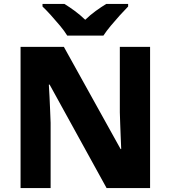

<svg xmlns="http://www.w3.org/2000/svg" viewBox="-20 -951 863 971"><path d="M739 0H519L231 -523H227Q229 -494 230.5 -460.5Q232 -427 233.5 -393.5Q235 -360 236 -330V0H84V-714H303L590 -197H593Q592 -225 590.5 -257.5Q589 -290 588 -322Q587 -354 586 -383V-714H739ZM320 -771Q306 -794 283.5 -821Q261 -848 237.5 -874Q214 -900 195 -918V-931H306Q332 -915 358.5 -895.5Q385 -876 411 -851Q437 -876 464 -895.5Q491 -915 517 -931H628V-918Q610 -900 586.5 -874Q563 -848 540.5 -821Q518 -794 503 -771Z"/></svg>

Font: Noto Sans Cham ExtraBold
Style: Regular
Weight: 800
Version: Version 2.002